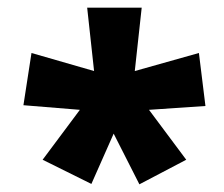

<svg xmlns="http://www.w3.org/2000/svg" viewBox="-20 -793 584 500"><path d="M349 -773H207L225 -608L62 -655L41 -519L188 -507L91 -377L218 -314L276 -445L343 -313L465 -377L368 -507L515 -517L498 -655L331 -608Z"/></svg>

Font: Noto Sans Telugu ExtraCondensed Black
Style: Regular
Weight: 900
Width: 2
Designer: Jelle Bosma - Monotype Design Team
Foundry: Monotype Imaging Inc.
Version: Version 2.005